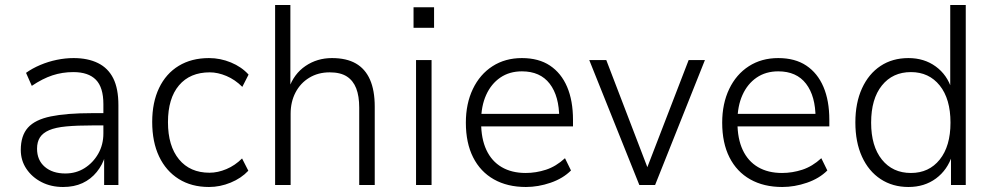

<svg xmlns="http://www.w3.org/2000/svg" viewBox="-20 -739 3961 767"><path d="M232 8Q184 8 146 -11.5Q108 -31 85.5 -64.5Q63 -98 63 -140Q63 -197 91.5 -229Q120 -261 183 -274Q246 -287 348 -287H404V-238H351Q288 -238 245 -234Q202 -230 176.5 -219Q151 -208 139.5 -190Q128 -172 128 -145Q128 -99 159 -72.5Q190 -46 241 -46Q284 -46 318 -67.5Q352 -89 372.5 -125Q393 -161 393 -206V-323Q393 -390 363 -420.5Q333 -451 273 -451Q229 -451 189.5 -438Q150 -425 107 -396L84 -448Q109 -466 141 -479.5Q173 -493 207 -500Q241 -507 274 -507Q331 -507 371.5 -487Q412 -467 432.5 -426Q453 -385 453 -319V0H396V-116H400Q390 -81 366.5 -52Q343 -23 309.5 -7.5Q276 8 232 8Z M815 8Q745 8 694 -24Q643 -56 615.5 -114Q588 -172 588 -252Q588 -330 615.5 -387.5Q643 -445 694 -476Q745 -507 815 -507Q860 -507 902.5 -489.5Q945 -472 973 -441L948 -392Q919 -421 884.5 -435.5Q850 -450 818 -450Q739 -450 695 -398Q651 -346 651 -251Q651 -156 695 -102.5Q739 -49 817 -49Q850 -49 884.5 -63.5Q919 -78 947 -106L972 -57Q944 -27 901.5 -9.5Q859 8 815 8Z M1079 0V-719H1140V-386H1134Q1154 -444 1200.5 -475.5Q1247 -507 1306 -507Q1364 -507 1401.5 -485.5Q1439 -464 1458 -421Q1477 -378 1477 -313V0H1415V-309Q1415 -355 1403 -386Q1391 -417 1365.5 -433.5Q1340 -450 1297 -450Q1251 -450 1215.5 -428.5Q1180 -407 1160.5 -369.5Q1141 -332 1141 -285V0Z M1632 -628V-710H1714V-628ZM1642 0V-499H1704V0Z M2081 8Q2007 8 1953 -22.5Q1899 -53 1870 -110.5Q1841 -168 1841 -249Q1841 -325 1869 -383.5Q1897 -442 1947.5 -474.5Q1998 -507 2065 -507Q2132 -507 2177 -477Q2222 -447 2245.5 -392Q2269 -337 2269 -260V-234H1886V-284H2232L2214 -267Q2214 -355 2176 -404.5Q2138 -454 2065 -454Q2015 -454 1978.5 -429Q1942 -404 1922 -359.5Q1902 -315 1902 -256V-249Q1902 -185 1923 -140Q1944 -95 1984 -71.5Q2024 -48 2080 -48Q2121 -48 2161 -61Q2201 -74 2237 -107L2261 -58Q2229 -26 2179.5 -9Q2130 8 2081 8Z M2534 0 2334 -499H2402L2573 -53H2559L2731 -499H2796L2597 0Z M3105 8Q3031 8 2977 -22.5Q2923 -53 2894 -110.5Q2865 -168 2865 -249Q2865 -325 2893 -383.5Q2921 -442 2971.5 -474.5Q3022 -507 3089 -507Q3156 -507 3201 -477Q3246 -447 3269.5 -392Q3293 -337 3293 -260V-234H2910V-284H3256L3238 -267Q3238 -355 3200 -404.5Q3162 -454 3089 -454Q3039 -454 3002.5 -429Q2966 -404 2946 -359.5Q2926 -315 2926 -256V-249Q2926 -185 2947 -140Q2968 -95 3008 -71.5Q3048 -48 3104 -48Q3145 -48 3185 -61Q3225 -74 3261 -107L3285 -58Q3253 -26 3203.5 -9Q3154 8 3105 8Z M3609 8Q3546 8 3498 -23.5Q3450 -55 3423.5 -113Q3397 -171 3397 -250Q3397 -328 3423.5 -386Q3450 -444 3497.5 -475.5Q3545 -507 3609 -507Q3672 -507 3718 -473.5Q3764 -440 3782 -382H3776V-719H3838V0H3779V-119H3784Q3765 -60 3719 -26Q3673 8 3609 8ZM3619 -48Q3691 -48 3734 -101.5Q3777 -155 3777 -249Q3777 -344 3734 -397.5Q3691 -451 3619 -451Q3546 -451 3503 -397.5Q3460 -344 3460 -249Q3460 -155 3503 -101.5Q3546 -48 3619 -48Z"/></svg>

Font: Nunitoga
Style: Light
Weight: 300
Designer: Vernon Adams
Foundry: Vernon Adams
Version: Version 1.0